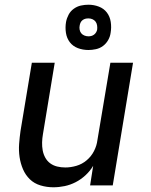

<svg xmlns="http://www.w3.org/2000/svg" viewBox="-20 -786 640 814"><path d="M206 8Q178 8 151.5 0Q125 -8 106.5 -26Q88 -44 77.5 -68.5Q67 -93 63 -120Q59 -147 61 -175Q63 -203 67 -231L115 -520H212L162 -217Q159 -200 158.5 -182.5Q158 -165 161 -148.5Q164 -132 172 -117.5Q180 -103 193 -93.5Q206 -84 222.5 -80Q239 -76 257 -76Q280 -76 304 -83Q328 -90 347.5 -106.5Q367 -123 378.5 -145.5Q390 -168 393 -192L448 -520H544L458 0H362L375 -83Q362 -61 342.5 -43Q323 -25 300.5 -13.5Q278 -2 254 3Q230 8 206 8ZM355 -574Q331 -574 310 -582Q289 -590 276 -607Q263 -624 259.5 -647Q256 -670 260 -693Q263 -709 271 -724Q279 -739 293 -749Q307 -759 323 -762.5Q339 -766 355 -766Q378 -766 399 -758Q420 -750 433 -733Q446 -716 449.5 -693Q453 -670 449 -647Q447 -631 438.5 -616Q430 -601 416.5 -591Q403 -581 386.5 -577.5Q370 -574 355 -574ZM355 -632Q361 -632 367 -633.5Q373 -635 378.5 -639Q384 -643 387.5 -649Q391 -655 392 -661Q393 -670 391.5 -679Q390 -688 385 -694.5Q380 -701 372 -704.5Q364 -708 355 -708Q348 -708 342 -706.5Q336 -705 330.5 -701Q325 -697 322 -691Q319 -685 318 -679Q316 -670 317.5 -661Q319 -652 324 -645.5Q329 -639 337.5 -635.5Q346 -632 355 -632Z"/></svg>

Font: Iosevka SS04 Medium Extended
Style: Italic
Weight: 500
Width: 7
Italic angle: -9°
Monospace: yes
Designer: Belleve Invis
Foundry: Belleve Invis
Version: Version 19.0.0; ttfautohint (v1.8.4)